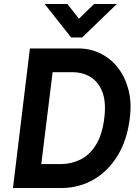

<svg xmlns="http://www.w3.org/2000/svg" viewBox="-20 -943 691 963"><path d="M337 -755 204 -923H318L376 -849L452 -923H566L392 -755ZM45 0 130 -700H373Q433 -700 484.5 -674.5Q536 -649 572 -602.5Q608 -556 624.5 -492Q641 -428 631 -350Q618 -241 570 -162.5Q522 -84 449 -42Q376 0 287 0ZM187 -120H284Q337 -120 383 -142.5Q429 -165 461 -216Q493 -267 503 -350Q513 -429 494 -480Q475 -531 435 -556Q395 -581 341 -581H244Z"/></svg>

Font: Haskoy Bold
Style: Italic
Weight: 700
Designer: Ertekin Erdin
Foundry: Ertekin Erdin
Version: Version 2.000; ttfautohint (v1.8.4.7-5d5b)